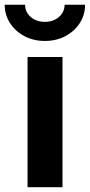

<svg xmlns="http://www.w3.org/2000/svg" viewBox="-53 -785 377 805"><path d="M62.5 0V-545.9H209V0ZM135.3 -613.3Q87.4 -613.3 49.3 -633.5Q11.2 -653.8 -11 -688.2Q-33.2 -722.7 -33.2 -765.1H52.2Q52.2 -734.4 75.9 -713.9Q99.6 -693.4 135.3 -693.4Q170.4 -693.4 194.1 -713.9Q217.8 -734.4 217.8 -765.1H303.7Q303.7 -722.7 281.5 -688.2Q259.3 -653.8 221.2 -633.5Q183.1 -613.3 135.3 -613.3Z"/></svg>

Font: Inter
Style: Bold
Weight: 700
Designer: Rasmus Andersson
Foundry: rsms
Version: Version 4.001;git-9221beed3